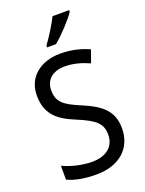

<svg xmlns="http://www.w3.org/2000/svg" viewBox="-174 -1026 846 1118"><g transform="rotate(-20 249.5 -467.0)"><path d="M401 -934V-944H298C276 -899 238 -839 206 -795V-784H261C306 -820 376 -895 401 -934ZM455 -193C455 -298 396 -349 282 -397C178 -440 143 -468 143 -541C143 -602 185 -645 264 -645C317 -645 369 -630 415 -609L442 -686C395 -708 335 -724 265 -724C140 -724 53 -652 54 -540C54 -428 112 -375 221 -331C332 -285 367 -254 367 -185C367 -116 318 -68 226 -68C162 -68 93 -86 46 -109V-23C90 -1 153 10 225 10C365 10 455 -68 455 -193Z"/></g></svg>

Font: Noto Sans Sinhala UI SemiCondensed
Style: Regular
Weight: 400
Width: 4
Designer: Jelle Bosma - Monotype Design Team
Foundry: Monotype Imaging Inc.
Version: Version 2.006